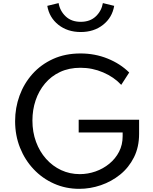

<svg xmlns="http://www.w3.org/2000/svg" viewBox="-20 -1178 969 1214"><path d="M481 16Q550.5 16 617.8 -7Q685 -30 739.8 -74.2Q794.5 -118.5 827 -183.2Q859.5 -248 859.5 -332V-421H477.5V-340.5H755.5V-316.5Q755.5 -262.5 732.8 -218.5Q710 -174.5 671.2 -142.8Q632.5 -111 584 -94Q535.5 -77 484.5 -77Q421.5 -77 367 -102.2Q312.5 -127.5 271.5 -173.5Q230.5 -219.5 207.8 -281.2Q185 -343 185 -416Q185 -483.5 205.2 -543.5Q225.5 -603.5 264.5 -650Q303.5 -696.5 360 -723Q416.5 -749.5 489 -749.5Q564 -749.5 632.2 -720.2Q700.5 -691 746.5 -641.5L797 -719.5Q741 -775 660.8 -807.5Q580.5 -840 489 -840Q392 -840 315.2 -805Q238.5 -770 185 -710Q131.5 -650 103.5 -573Q75.5 -496 75.5 -412Q75.5 -322 106.5 -244.2Q137.5 -166.5 192.8 -108Q248 -49.5 321.8 -16.8Q395.5 16 481 16ZM490.5 -975.5Q574 -975.5 631.8 -1021.2Q689.5 -1067 702 -1141L630.5 -1158.5Q622 -1109 585.8 -1074.5Q549.5 -1040 490.5 -1040Q431.5 -1040 395.2 -1074.5Q359 -1109 350.5 -1158.5L279 -1141Q291.5 -1067 349.2 -1021.2Q407 -975.5 490.5 -975.5Z"/></svg>

Font: Spartan Medium
Style: Regular
Weight: 500
Designer: Matt Bailey, Mirko Velimirovic
Foundry: Matt Bailey
Version: Version 1.003; ttfautohint (v1.8.3)